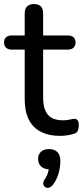

<svg xmlns="http://www.w3.org/2000/svg" viewBox="-24 -662 409 948"><path d="M275 9Q216 9 176.5 -12Q137 -33 117.5 -73Q98 -113 98 -171V-417H34Q16 -417 6 -426.5Q-4 -436 -4 -452Q-4 -469 6 -478Q16 -487 34 -487H98V-596Q98 -619 110 -630.5Q122 -642 144 -642Q166 -642 177.5 -630.5Q189 -619 189 -596V-487H310Q329 -487 339 -478Q349 -469 349 -452Q349 -436 339 -426.5Q329 -417 310 -417H189V-179Q189 -124 212 -96Q235 -68 288 -68Q307 -68 320 -71.5Q333 -75 343 -75Q352 -76 358.5 -69Q365 -62 365 -43Q365 -29 360.5 -17.5Q356 -6 343 -2Q331 2 311 5.5Q291 9 275 9ZM236 252Q227 263 216.5 265Q206 267 198.5 261.5Q191 256 189.5 246Q188 236 197 223Q208 208 213 190Q218 172 218 158L221 174Q194 174 179 160Q164 146 164 123Q164 100 178.5 87Q193 74 218 74Q244 74 259 88.5Q274 103 274 134Q274 153 270 174.5Q266 196 257.5 216Q249 236 236 252Z"/></svg>

Font: Nunito Medium
Style: Regular
Weight: 500
Designer: Vernon Adams
Foundry: Vernon Adams
Version: Version 3.602